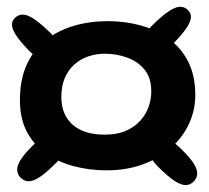

<svg xmlns="http://www.w3.org/2000/svg" viewBox="-20 -556 602 554"><path d="M287 -64.5Q238.5 -64.5 193.8 -76.2Q149 -88 113.8 -112.2Q78.5 -136.5 58 -175Q37.5 -213.5 37.5 -267Q37.5 -326.5 57.2 -369.5Q77 -412.5 112 -440.2Q147 -468 193 -481.5Q239 -495 291.5 -495Q340 -495 385.2 -482.8Q430.5 -470.5 466.2 -444.8Q502 -419 522.8 -378.5Q543.5 -338 543.5 -281.5Q543.5 -238 525.2 -198.8Q507 -159.5 473.2 -129.2Q439.5 -99 392.2 -81.8Q345 -64.5 287 -64.5ZM63 -33Q50 -33 39.8 -43Q29.5 -53 29.5 -66.5Q29.5 -78.5 39.5 -94.8Q49.5 -111 72 -133.5Q90 -151.5 105.2 -161.5Q120.5 -171.5 133.5 -171.5Q147 -171.5 158.5 -161Q170 -150.5 170 -136Q170 -125 163.2 -112.5Q156.5 -100 142.5 -86.5Q114 -58 95.2 -45.5Q76.5 -33 63 -33ZM110 -380.5Q100 -380.5 89 -388Q78 -395.5 64 -409.5Q39 -435 26.8 -453.8Q14.5 -472.5 14.5 -485Q14.5 -496.5 24 -505.2Q33.5 -514 45.5 -514Q59.5 -514 80 -500Q100.5 -486 128.5 -458Q138.5 -448.5 143.5 -439.5Q148.5 -430.5 148.5 -421.5Q148.5 -412.5 142.2 -403Q136 -393.5 127.2 -387Q118.5 -380.5 110 -380.5ZM515.5 -22Q502 -22 483 -34.5Q464 -47 435.5 -75.5Q422 -89.5 415.2 -102Q408.5 -114.5 408.5 -125.5Q408.5 -140 420 -150.2Q431.5 -160.5 445 -160.5Q458 -160.5 473 -150.8Q488 -141 506.5 -122.5Q529 -100 539 -84Q549 -68 549 -55.5Q549 -42.5 538.8 -32.2Q528.5 -22 515.5 -22ZM282 -167.5Q318.5 -167.5 343.8 -178.8Q369 -190 385.2 -208.2Q401.5 -226.5 409 -248.5Q416.5 -270.5 416.5 -292Q416.5 -332 396.5 -355.8Q376.5 -379.5 346 -390.2Q315.5 -401 282.5 -401Q258 -401 235.5 -393.5Q213 -386 195.2 -370.5Q177.5 -355 167.2 -331.5Q157 -308 157 -276.5Q157 -242.5 171.5 -218Q186 -193.5 214 -180.5Q242 -167.5 282 -167.5ZM435.5 -403Q427 -403 418.2 -409.5Q409.5 -416 403.2 -425.5Q397 -435 397 -444Q397 -453 402.2 -462Q407.5 -471 417 -480.5Q445 -508.5 465.5 -522.5Q486 -536.5 500 -536.5Q512 -536.5 521.5 -527.8Q531 -519 531 -507.5Q531 -495 518.8 -476.2Q506.5 -457.5 481.5 -432Q467.5 -418 456.5 -410.5Q445.5 -403 435.5 -403Z"/></svg>

Font: Gluten Medium
Style: Regular
Weight: 500
Designer: Tyler Finck
Foundry: Etcetera Type Company
Version: Version 1.300